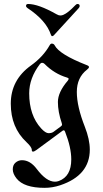

<svg xmlns="http://www.w3.org/2000/svg" viewBox="-20 -738 507 947"><path d="M33.2 0ZM108.4 -559.6ZM373 -708Q373 -703.1 367.7 -697.3L246.1 -564.5Q241.7 -559.6 237.5 -559.6Q233.4 -559.6 231 -566.9Q207.5 -637.7 115.7 -698.2Q108.4 -703.1 108.4 -709Q108.4 -718.3 118.7 -718.3Q169.4 -718.3 258.3 -668Q269.5 -661.6 277.1 -661.6Q284.7 -661.6 292 -664.6Q315.4 -674.3 350.6 -711.4Q356.9 -718.3 362.3 -718.3Q373 -718.3 373 -708ZM132.8 -415Q192.9 -458 225.1 -515.1Q229.5 -522.9 235.4 -522.9Q245.1 -522.9 249.5 -514.6Q272.9 -469.7 406.2 -417.5Q418.9 -413.1 418.9 -407.5Q418.9 -401.9 409.2 -394.5Q358.9 -355.5 358.9 -284.4Q358.9 -213.4 398.4 -112.8Q422.9 -50.3 422.9 0Q422.9 127 276.9 175.8Q238.8 188.5 199.7 188.5Q98.1 188.5 61.5 142.1Q43 118.7 43 97.4Q43 76.2 55.7 64.9Q69.8 52.2 88.4 52.2Q128.9 52.2 161.1 95.2Q208.5 158.2 251 158.2Q260.7 158.2 270 154.8Q331.5 132.3 331.5 48.3Q331.5 -10.7 300.8 -88.9Q298.3 -95.2 294.7 -95.2Q291 -95.2 288.1 -92.8L160.2 1.5Q148.9 9.8 142.8 9.8Q136.7 9.8 136.7 1Q136.7 -12.7 109.9 -37.6Q33.2 -109.4 33.2 -226.6Q33.2 -343.8 132.8 -415ZM124 -277.8Q124 -168.9 183.1 -104.5Q204.6 -81.1 219.7 -81.1Q234.9 -81.1 244.1 -87.9L280.3 -114.7Q286.1 -119.1 286.1 -122.8Q286.1 -126.5 284.7 -130.4Q265.6 -186.5 265.6 -234.9Q265.6 -283.2 314 -339.8Q318.4 -344.7 318.4 -349.1Q318.4 -353.5 310.5 -355.5Q248 -374 199.7 -422.9Q194.3 -428.2 188 -428.2Q181.6 -428.2 176.8 -421.9Q124 -352.5 124 -277.8Z"/></svg>

Font: UnifrakturMaguntia
Style: Book
Weight: 400
Designer: j. 'mach' wust, Gerrit Ansmann, Georg Duffner, based on a font by Peter Wiegel, original typeface by Carl Albert Fahrenw
Version: Version 2017-03-19